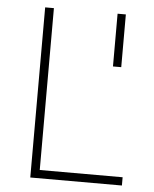

<svg xmlns="http://www.w3.org/2000/svg" viewBox="-51 -743 632 787"><g transform="rotate(5 265.0 -350.0)"><path d="M480 0V-34H139V-700H103V0ZM435 -700H401V-483H435Z"/></g></svg>

Font: TitilliumText22L
Style: 1 wt
Weight: 100
Designer: Campivisivi
Foundry: Campivisivi
Version: 1.000